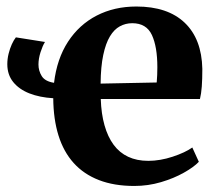

<svg xmlns="http://www.w3.org/2000/svg" viewBox="-20 -574 682 604"><path d="M402.5 11Q339 11 291.2 -7.5Q243.5 -26 211.8 -61.2Q180 -96.5 164 -147.8Q148 -199 147.5 -265Q105 -267.5 72.5 -280.2Q40 -293 21.5 -316Q3 -339 3 -372Q3 -388.5 7 -404.8Q11 -421 17.2 -434.8Q23.5 -448.5 30 -456.5L121.5 -442Q114 -430 107.5 -409.8Q101 -389.5 101 -371Q101 -351.5 111.2 -334.8Q121.5 -318 150 -313.5Q159 -389 194 -442.8Q229 -496.5 284.2 -525Q339.5 -553.5 409 -553.5Q507.5 -553.5 561 -502.5Q614.5 -451.5 616.5 -357.5Q616.5 -325 614.8 -301.8Q613 -278.5 609 -262.5H297Q298.5 -216 308.8 -179.8Q319 -143.5 337.5 -118.5Q356 -93.5 383.2 -80.8Q410.5 -68 446.5 -68Q483.5 -68 523 -81Q562.5 -94 585 -110L605.5 -65Q590 -48.5 558.5 -30.8Q527 -13 486.5 -1Q446 11 402.5 11ZM296.5 -311 473 -314.5Q474 -326 474.5 -338.2Q475 -350.5 475 -362.5Q475 -427 457.8 -464Q440.5 -501 396 -501Q375 -501 357 -491.2Q339 -481.5 325.8 -459.5Q312.5 -437.5 304.8 -401Q297 -364.5 296.5 -311Z"/></svg>

Font: Merriweather 60pt
Style: Bold
Weight: 700
Version: Version 2.100